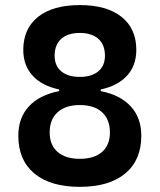

<svg xmlns="http://www.w3.org/2000/svg" viewBox="-20 -723 626 753"><path d="M293 9.8Q177.7 9.8 114.7 -42.7Q51.8 -95.2 51.8 -190.4Q51.8 -260.7 93.3 -305.7Q134.8 -350.6 211.9 -365.7V-372.1Q144 -386.7 107.7 -426.5Q71.3 -466.3 71.3 -527.3Q71.3 -610.8 129.4 -657Q187.5 -703.1 293 -703.1Q398.4 -703.1 456.5 -657Q514.6 -610.8 514.6 -527.3Q514.6 -466.3 478.5 -426.5Q442.4 -386.7 375 -372.1V-365.7Q451.7 -350.6 492.9 -305.7Q534.2 -260.7 534.2 -190.4Q534.2 -95.2 471.2 -42.7Q408.2 9.8 293 9.8ZM293 -421.4Q339.8 -421.4 365.7 -443.4Q391.6 -465.3 391.6 -504.4Q391.6 -547.4 365.7 -570.6Q339.8 -593.8 293 -593.8Q246.1 -593.8 220.2 -570.6Q194.3 -547.4 194.3 -504.4Q194.3 -465.3 220.2 -443.4Q246.1 -421.4 293 -421.4ZM293 -100.1Q349.6 -100.1 380.4 -127.2Q411.1 -154.3 411.1 -203.6Q411.1 -254.4 380.4 -282.7Q349.6 -311 293 -311Q236.8 -311 205.8 -282.7Q174.8 -254.4 174.8 -203.6Q174.8 -154.3 205.8 -127.2Q236.8 -100.1 293 -100.1Z"/></svg>

Font: Caskaydia Cove SemiBold
Style: Regular
Weight: 600
Monospace: yes
Designer: Aaron Bell
Foundry: Saja Typeworks
Version: Version 4.300; ttfautohint (v1.8.3)